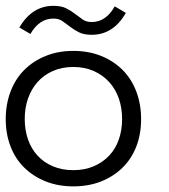

<svg xmlns="http://www.w3.org/2000/svg" viewBox="-30 -645 596 676"><path d="M466.8 -226.1Q466.8 -172.9 450 -129.4Q433.1 -85.9 401.6 -54.9Q370.1 -23.9 326.2 -6.3Q282.2 11.2 228 11.2Q174.8 11.2 130.9 -6.3Q86.9 -23.9 55.4 -54.9Q23.9 -85.9 7.1 -129.4Q-9.8 -172.9 -9.8 -226.1Q-9.8 -277.8 7.1 -322.5Q23.9 -367.2 55.4 -398.7Q86.9 -430.2 130.9 -448Q174.8 -465.8 228 -465.8Q282.2 -465.8 326.2 -448Q370.1 -430.2 401.6 -398.7Q433.1 -367.2 450 -322.5Q466.8 -277.8 466.8 -226.1ZM399.9 -226.1Q399.9 -265.1 388.4 -298.1Q377 -331.1 354.5 -356Q332 -380.9 300 -395Q268.1 -409.2 228 -409.2Q188 -409.2 156 -395Q124 -380.9 102.1 -356Q80.1 -331.1 68.6 -298.1Q57.1 -265.1 57.1 -226.1Q57.1 -187 68.6 -154.1Q80.1 -121.1 102.1 -97.2Q124 -73.2 156 -59.6Q188 -45.9 228 -45.9Q268.1 -45.9 300 -59.6Q332 -73.2 354.5 -97.2Q377 -121.1 388.4 -154.1Q399.9 -187 399.9 -226.1ZM413.1 -599.6Q369.1 -522.5 293 -522.5Q265.1 -522.5 247.6 -531.5Q230 -540.5 216.6 -551Q203.1 -561.5 189.9 -570.6Q176.8 -579.6 158.2 -579.6Q107.9 -579.6 77.1 -525.4L38.1 -548.3Q83 -624.5 158.2 -624.5Q186 -624.5 203.6 -615.5Q221.2 -606.4 234.6 -595.9Q248 -585.4 261 -576.4Q273.9 -567.4 293 -567.4Q342.8 -567.4 374 -622.6Z"/></svg>

Font: Anonymous Pro
Style: Regular
Weight: 400
Monospace: yes
Designer: Mark Simonson
Version: Version 1.002